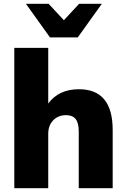

<svg xmlns="http://www.w3.org/2000/svg" viewBox="-20 -987 663 1007"><path d="M55 0V-736H233V-444Q288 -519 394 -519Q571 -519 571 -305V0H393V-297Q393 -343 376.5 -363Q360 -383 327 -383Q285 -383 259 -356Q233 -329 233 -285V0ZM242 -791 116 -967H235L315 -881L395 -967H514L388 -791Z"/></svg>

Font: Mulish Black
Style: Regular
Weight: 900
Designer: Vernon Adams
Foundry: Vernon Adams
Version: Version 3.603; ttfautohint (v1.8.3)